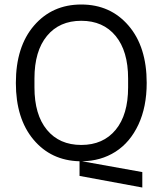

<svg xmlns="http://www.w3.org/2000/svg" viewBox="-20 -710 726 857"><path d="M335 75.2V9.8Q208 6.8 129.4 -86.9Q50.8 -180.7 50.8 -339.8Q50.8 -501.5 131.8 -595.7Q212.9 -689.9 342.8 -689.9Q472.7 -689.9 553.7 -595.7Q634.8 -501.5 634.8 -339.8Q634.8 -232.9 597.7 -153.6Q560.5 -74.2 495.4 -32.7Q430.2 8.8 346.2 9.8L615.2 58.1V127ZM133.8 -319.8Q133.8 -197.8 189.5 -130.4Q245.1 -63 342.8 -63Q440.4 -63 496.1 -130.4Q551.8 -197.8 551.8 -319.8V-359.9Q551.8 -481.9 496.1 -549.6Q440.4 -617.2 342.8 -617.2Q245.1 -617.2 189.5 -549.6Q133.8 -481.9 133.8 -359.9Z"/></svg>

Font: TASA Orbiter Text
Style: Regular
Weight: 400
Designer: Weizhong Zhang
Version: Version 1.000;Glyphs 3.1.2 (3151)